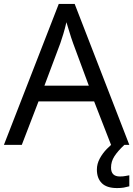

<svg xmlns="http://www.w3.org/2000/svg" viewBox="-20 -737 679 977"><path d="M545 0 459 -221H176L91 0H0L279 -717H360L638 0ZM352 -517Q349 -525 342 -546Q335 -567 328.5 -589.5Q322 -612 318 -624Q311 -593 302 -563.5Q293 -534 287 -517L206 -301H432ZM545 116Q545 161 590 161Q607 161 618.5 158.5Q630 156 638 155V211Q624 215 610 217.5Q596 220 576 220Q523 220 498 195Q473 170 473 126Q473 97 487.5 70Q502 43 523.5 21Q545 -1 565 -15L613 0Q579 32 562 58.5Q545 85 545 116Z"/></svg>

Font: Noto Sans Mongolian
Style: Regular
Weight: 400
Designer: Monotype Design Team
Foundry: Monotype Imaging Inc.
Version: Version 3.001; ttfautohint (v1.8.4.7-5d5b)